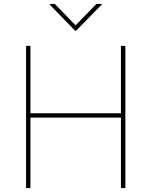

<svg xmlns="http://www.w3.org/2000/svg" viewBox="-20 -962 774 982"><path d="M113.3 0H135.7V-360.4H598.6V0H621.1V-727.5H598.6V-382.8H135.7V-727.5H113.3ZM260.3 -941.9H233.9V-939L363.8 -805.2H369.6L500.5 -939V-941.9H473.1L366.7 -832.5Z"/></svg>

Font: Raveo Thin
Style: Regular
Weight: 100
Designer: Jakub Foglar, Rasmus Andersson (Inter)
Foundry: Jakubfoglar.com
Version: Version 1.100;Glyphs 3.2.3 (3260)